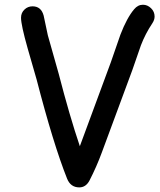

<svg xmlns="http://www.w3.org/2000/svg" viewBox="-20 -770 690 829"><path d="M637.7 -669.4Q607.4 -624 588.4 -574.2L551.3 -467.3L419.9 -112.3Q397 -49.8 366.2 9.8Q350.6 39.1 322.3 39.1Q284.7 39.1 269.5 1Q210.4 -147.5 138.2 -426.3L99.6 -560.5Q70.8 -662.1 70.8 -693.4Q70.8 -715.3 86.4 -729.5Q100.6 -742.7 120.6 -742.7Q157.7 -742.7 168.5 -702.6L186.5 -617.7L233.4 -451.7Q280.3 -270 324.7 -138.7L327.6 -146.5L458.5 -501L500 -620.6Q527.8 -692.9 559.1 -730Q575.2 -749.5 597.2 -749.5Q616.7 -749.5 632.1 -734.6Q647.5 -719.7 647.5 -698.7Q647.5 -684.1 637.7 -669.4Z"/></svg>

Font: YBG Kramawirya
Style: Regular
Weight: 400
Designer: R.S. Wihananto
Foundry: R.S. Wihananto
Version: Version 2.0.1